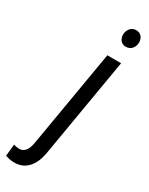

<svg xmlns="http://www.w3.org/2000/svg" viewBox="-335 -765 796 1023"><g transform="rotate(30 63.0 -253.0)"><path d="M122.1 -667.5C121.6 -660.2 122.6 -653.8 125 -647.5C127 -641.1 129.9 -635.7 133.8 -631.3C137.7 -626.5 142.6 -622.6 148.4 -620.1C154.3 -617.7 161.1 -616.2 168.5 -616.7C183.6 -617.2 195.3 -622.6 203.6 -632.8C211.9 -643.1 216.8 -654.8 217.3 -668.9C217.8 -676.3 216.8 -683.1 214.8 -689.5C212.9 -695.8 210 -701.7 206.1 -706.5C201.7 -710.9 196.8 -714.8 190.9 -717.8C184.6 -720.2 177.7 -721.7 170.4 -721.2C155.3 -720.7 144 -714.8 135.7 -704.6C127.4 -693.8 122.6 -681.6 122.1 -667.5ZM89.4 62.5 189.5 -528.3H105L4.4 63C2.9 71.3 1.5 80.1 -1 89.4C-3.4 98.1 -6.8 106 -11.2 113.3C-15.6 120.6 -21 126.5 -27.8 131.3C-34.7 135.7 -43.5 138.2 -53.7 138.2C-59.1 138.2 -64.9 137.7 -70.8 136.7C-76.2 135.3 -82 134.3 -87.4 132.8L-94.7 205.1C-86.4 207.5 -78.1 210 -69.8 211.9C-61.5 213.4 -53.2 214.4 -44.4 214.8C-21.5 215.3 -2.4 211.4 13.7 203.1C29.3 194.8 42.5 183.1 52.7 168.9C63 154.8 71.3 138.2 77.1 119.6C82.5 101.1 86.9 82 89.4 62.5Z"/></g></svg>

Font: Roboto Condensed
Style: Italic
Weight: 400
Designer: Google
Version: Version 1.000;PS 001.000;hotconv 1.0.88;makeotf.lib2.5.64775